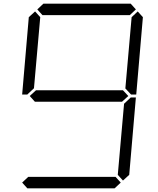

<svg xmlns="http://www.w3.org/2000/svg" viewBox="-20 -1020 856 1040"><path d="M131 -511 128 -508H100L136 -927L170 -958L198 -927L164 -542ZM182 -969 215 -1000H688L716 -969L683 -938H210ZM646 -531 675 -500 641 -469H169L141 -500L175 -531ZM685 -489 688 -492H716L680 -73L646 -42L618 -73L652 -458ZM726 -958 754 -927 718 -508H690L687 -511L659 -541L693 -927ZM634 -31 601 0H128L100 -31L133 -62H606Z"/></svg>

Font: DSEG7 Classic
Style: Light Italic
Weight: 300
Italic angle: -5°
Designer: Keshikan(Twitter:@keshinomi_88pro)
Version: Version 0.46